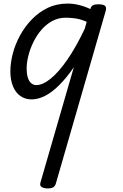

<svg xmlns="http://www.w3.org/2000/svg" viewBox="-20 -539 687 1074"><path d="M157 17Q121 17 94 -2Q67 -21 52.5 -56.5Q38 -92 38 -140Q38 -187 51.5 -239Q65 -291 92 -340.5Q119 -390 158 -430.5Q197 -471 247 -495Q297 -519 359 -519Q389 -519 422 -511Q455 -503 486 -488V-491Q490 -504 500 -509.5Q510 -515 529 -515Q559 -515 568 -506Q577 -497 571 -477L292 489Q288 502 278 508.5Q268 515 245 515Q228 515 214.5 508Q201 501 206 483L393 -163Q351 -102 310.5 -62Q270 -22 231.5 -2.5Q193 17 157 17ZM129 -155Q129 -128 135 -107Q141 -86 153.5 -74.5Q166 -63 183 -63Q219 -63 263.5 -99Q308 -135 356.5 -205Q405 -275 454 -378L465 -417Q431 -432 401.5 -436Q372 -440 348 -440Q307 -440 272.5 -421.5Q238 -403 211.5 -372Q185 -341 166.5 -303Q148 -265 138.5 -226.5Q129 -188 129 -155Z"/></svg>

Font: Playwrite AU NSW
Style: Regular
Weight: 400
Designer: Veronika Burian, José Scaglione
Foundry: TypeTogether
Version: Version 1.002